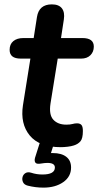

<svg xmlns="http://www.w3.org/2000/svg" viewBox="-20 -663 449 878"><path d="M258 10Q160 10 116 -43.5Q72 -97 85 -182L119 -395H75Q24 -395 24 -435Q24 -461 41 -475Q58 -489 87 -489H134L149 -585Q158 -643 217 -643Q249 -643 263 -625Q277 -607 272 -574L259 -489H357Q409 -489 409 -450Q409 -426 393.5 -410.5Q378 -395 351 -395H244L211 -190Q203 -138 224 -115.5Q245 -93 283 -93Q301 -93 311.5 -96Q322 -99 332 -99Q346 -99 352.5 -91.5Q359 -84 359 -64Q359 -30 348 -17Q337 -4 318 2Q306 6 289 8Q272 10 258 10ZM179 195Q142 195 107 186Q91 182 85.5 170.5Q80 159 83 147Q86 135 96.5 128.5Q107 122 123 127Q147 135 174 135Q231 135 231 103Q231 82 197 82Q184 82 167 85Q149 88 143 82Q136 75 140 59L165 -20H231L213 37Q218 37 222 37Q261 37 283 54Q305 71 305 103Q305 145 269 170Q233 195 179 195Z"/></svg>

Font: Nunito
Style: Bold Italic
Weight: 700
Italic angle: -9°
Designer: Vernon Adams
Foundry: Vernon Adams
Version: Version 3.601; ttfautohint (v1.8.2.53-6de2)